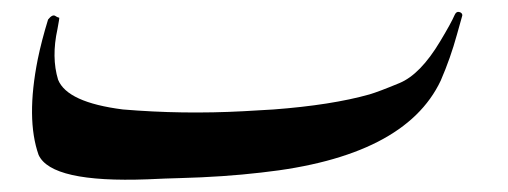

<svg xmlns="http://www.w3.org/2000/svg" viewBox="-20 -297 841 318"><path d="M383.3 -112.8Q409.7 -114.3 433.1 -115.7Q529.3 -123 591.8 -140.6Q606.9 -145 641.6 -159.4Q676.3 -173.8 709 -228.5Q727.5 -259.3 732.9 -272Q735.4 -277.8 739.7 -277.3Q742.7 -276.9 744.1 -275.4Q746.1 -273.4 745.6 -271Q745.1 -268.6 736.8 -239.7Q726.1 -200.7 710 -163.6Q650.4 -37.1 412.6 -11.2Q350.1 -3.9 277.3 -2Q255.9 -1.5 224.1 0Q64.9 5.9 43.9 -40.5Q22.9 -100.1 42.5 -198.7Q48.8 -229.5 59.6 -264.6Q66.9 -273.9 71.8 -270.5Q74.2 -268.6 78.1 -267.6Q78.6 -267.1 75.2 -249Q64.9 -202.1 76.2 -165Q91.3 -127.4 183.6 -115.7Q282.2 -107.4 383.3 -112.8Z"/></svg>

Font: Urdu Khush Khati
Style: Regular
Weight: 400
Version: Version 001.500